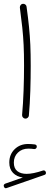

<svg xmlns="http://www.w3.org/2000/svg" viewBox="-22 -607 285 1010"><path d="M-1.5 374.5Q-5.4 363.8 5.9 358.9L98.1 326.7Q66.4 322.8 46.6 302.5Q26.9 282.2 26.9 248Q26.9 205.6 54.9 178Q83 150.4 126 150.4Q133.3 150.4 143.8 151.1Q154.3 151.9 161.1 152.8Q172.4 154.8 171.4 165.5Q171.4 170.4 167.2 174.1Q163.1 177.7 157.7 177.2Q152.8 176.3 143.3 175.5Q133.8 174.8 127.4 174.8Q93.8 174.8 72.3 195.6Q50.8 216.3 50.8 248.5Q50.8 278.3 68.8 293Q86.9 307.6 118.2 307.6Q151.9 307.6 204.1 290Q209.5 288.1 213.6 291Q217.8 293.9 219.2 298.3Q221.7 310.1 211.9 313L14.2 381.8Q2.9 386.7 -1.5 374.5ZM82.5 -566.9Q82 -574.2 86.4 -580.3Q90.8 -586.4 98.1 -586.9Q105 -587.9 111.1 -583.3Q117.2 -578.6 117.7 -571.8Q126 -512.2 130.6 -465.6Q135.3 -418.9 137.5 -371.3Q139.6 -323.7 139.6 -260.3Q139.6 -198.2 137.5 -129.2Q135.3 -60.1 129.9 1Q129.4 7.8 123.5 12.7Q117.7 17.6 110.4 17.1Q103.5 16.1 98.6 10.7Q93.8 5.4 94.2 -2Q99.6 -62 102.1 -131.1Q104.5 -200.2 104.5 -261.7Q104.5 -323.7 102.3 -370.1Q100.1 -416.5 95.2 -462.2Q90.3 -507.8 82.5 -566.9Z"/></svg>

Font: Mikhak-DS2-FD ExtraLight
Style: Regular
Weight: 200
Designer: Amin Abedi
Version: Version 3.2